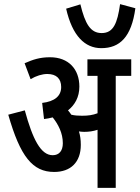

<svg xmlns="http://www.w3.org/2000/svg" viewBox="-20 -909 675 929"><path d="M635 -869 561 -889C548 -797 529 -749 472 -749C418 -749 392 -793 369 -888L300 -867C330 -735 391 -676 470 -676C560 -676 616 -730 635 -869ZM371 -208C371 -233 368 -254 362 -273C371 -272 379 -271 387 -271C410 -271 431 -274 452 -281V0H540V-542H615V-622H403V-542H452V-361C428 -352 407 -349 377 -349C357 -349 342 -350 325 -354C320 -362 314 -369 309 -375C342 -401 364 -439 364 -490C364 -574 312 -632 222 -632C173 -632 140 -621 99 -603L128 -526C155 -542 184 -551 209 -551C253 -551 276 -528 276 -488C276 -444 244 -418 184 -411L193 -333C207 -335 221 -337 235 -341C262 -307 284 -265 284 -216C284 -179 266 -158 235 -158C177 -158 138 -236 100 -375L20 -354C78 -151 138 -77 242 -77C322 -77 371 -124 371 -208Z"/></svg>

Font: Noto Sans Devanagari UI ExtraCondensed Medium
Style: Regular
Weight: 500
Width: 2
Designer: Jelle Bosma - Monotype Design Team
Foundry: Monotype Imaging Inc.
Version: Version 2.003